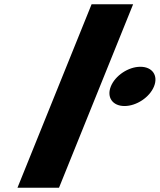

<svg xmlns="http://www.w3.org/2000/svg" viewBox="-20 -880 749 900"><path d="M638 -567C581.9 -567 520.2 -526 499.6 -475C479 -424 507.6 -383 563.7 -383C619.8 -383 681.4 -424 702 -475C722.6 -526 694.1 -567 638 -567ZM409.3 -860H604L256.6 0H61.9Z"/></svg>

Font: Hussar
Style: BdWideOblFour
Weight: 700
Foundry: Cannot Into Space Fonts
Version: Version 2.00